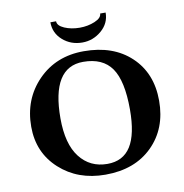

<svg xmlns="http://www.w3.org/2000/svg" viewBox="-91 -927 981 1023"><g transform="rotate(-10 399.5 -415.5)"><path d="M383.8 -603Q212.9 -603 212.9 -327.1Q212.9 -188 268.6 -116.5Q324.2 -44.9 418 -44.9Q502.9 -44.9 544.4 -110.4Q585.9 -175.8 585.9 -310.1Q585.9 -464.8 537.8 -533.9Q489.7 -603 383.8 -603ZM747.1 -329.1Q747.1 -178.2 652.1 -84.2Q557.1 9.8 397.9 9.8Q249 9.8 150.4 -80.1Q51.8 -169.9 51.8 -310.1Q51.8 -459 148.9 -558.6Q246.1 -658.2 397 -658.2Q556.2 -658.2 651.6 -568.1Q747.1 -478 747.1 -329.1ZM547.9 -840.8Q547.9 -782.7 502.4 -743.9Q457 -705.1 398.9 -705.1Q336.9 -705.1 293 -743.7Q249 -782.2 249 -840.8H279.8Q279.8 -816.9 316.4 -801Q353 -785.2 398.9 -785.2Q442.9 -785.2 480.5 -801Q518.1 -816.9 518.1 -840.8Z"/></g></svg>

Font: Linux Biolinum O
Style: Bold
Weight: 700
Designer: Philipp H. Poll
Foundry: Philipp H. Poll
Version: Version 1.3.2